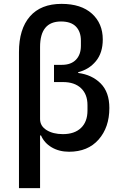

<svg xmlns="http://www.w3.org/2000/svg" viewBox="-20 -772 635 992"><path d="M78 200V-503Q78 -622 134.5 -687Q191 -752 298 -752Q399 -752 455 -701.5Q511 -651 511 -568Q511 -499 475.5 -456Q440 -413 384 -399V-395Q455 -386 500 -341Q545 -296 545 -214Q545 -114 489.5 -51Q434 12 337 12Q286 12 247.5 -10.5Q209 -33 192 -72H187V200ZM259 -348V-437H300Q347 -437 372.5 -463.5Q398 -490 398 -535V-562Q398 -608 372.5 -634.5Q347 -661 295 -661Q187 -661 187 -529V-157Q187 -121 220.5 -100Q254 -79 305 -79Q365 -79 398.5 -111Q432 -143 432 -201V-229Q432 -285 398.5 -316.5Q365 -348 306 -348Z"/></svg>

Font: IBM Plex Sans Medm
Style: Regular
Weight: 500
Designer: Mike Abbink, Paul van der Laan, Pieter van Rosmalen
Foundry: Bold Monday
Version: Version 3.005